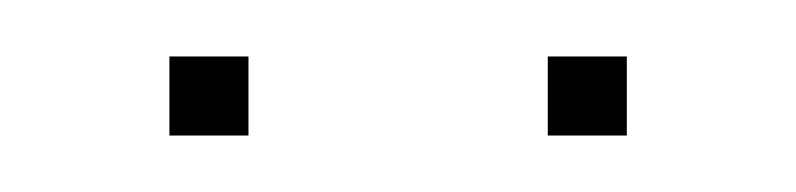

<svg xmlns="http://www.w3.org/2000/svg" viewBox="-20 -721 282 68"><path d="M40 -701H68V-673H40ZM174 -701H202V-673H174Z"/></svg>

Font: Hepta Slab ExtraLight Thin
Style: Regular
Weight: 250
Version: Version 1.102